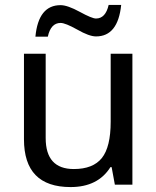

<svg xmlns="http://www.w3.org/2000/svg" viewBox="-20 -756 640 786"><path d="M450.2 0 437 -71.8H432.1Q380.9 9.8 269 9.8Q78.1 9.8 78.1 -186V-536.1H167V-190.9Q167 -64 282.2 -64Q360.8 -64 397 -109.1Q433.1 -154.3 433.1 -257.8V-536.1H522V0ZM175.8 -606H125Q137.2 -734.9 228 -734.9Q256.3 -734.9 306.6 -707.5Q356.4 -680.2 373 -680.2Q412.1 -680.2 424.8 -735.8H476.1Q462.9 -606.9 373 -606.9Q345.2 -606.9 296.4 -634.8Q247.6 -662.1 228 -662.1Q188 -662.1 175.8 -606Z"/></svg>

Font: Apple Sans Adjectives
Style: Regular
Weight: 400
Monospace: yes
Foundry: Apple Sans Adjectives
Version: Version 0.01